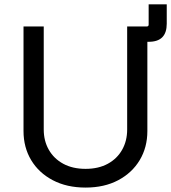

<svg xmlns="http://www.w3.org/2000/svg" viewBox="-20 -849 785 881"><path d="M565.4 -657.2V-727.5H653.3Q662.1 -727.5 662.1 -736.3V-829.1H745.1V-740.2Q745.1 -698.7 724.6 -678Q704.1 -657.2 662.1 -657.2ZM372.6 11.7Q286.6 11.7 222.4 -22Q158.2 -55.7 123 -114.3Q87.9 -172.9 87.9 -247.6V-727.5H180.7V-254.9Q180.7 -202.6 203.9 -161.9Q227.1 -121.1 270 -97.7Q313 -74.2 372.6 -74.2Q432.1 -74.2 474.9 -97.7Q517.6 -121.1 540.5 -161.9Q563.5 -202.6 563.5 -254.9V-727.5H656.2V-247.6Q656.2 -172.9 621.1 -114.3Q585.9 -55.7 522.2 -22Q458.5 11.7 372.6 11.7Z"/></svg>

Font: Inter Variable
Style: Regular
Weight: 400
Designer: Rasmus Andersson
Foundry: rsms
Version: Version 4.001;git-9221beed3